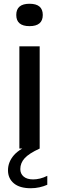

<svg xmlns="http://www.w3.org/2000/svg" viewBox="-20 -790 314 1021"><path d="M83 0V-543.5H191V0ZM137 -651Q66.5 -651 66.5 -710.5Q66.5 -770 137 -770Q207.5 -770 207.5 -710.5Q207.5 -651 137 -651ZM143.5 211Q85 211 53.8 185Q22.5 159 22.5 115.5Q22.5 71.5 54.2 35Q86 -1.5 162.5 -29.5L191 0Q134 26 111 51.5Q88 77 88 109Q88 134 105.8 149Q123.5 164 156 164Q173.5 164 192.5 159.5Q211.5 155 231.5 145V192.5Q212.5 201 190 206Q167.5 211 143.5 211Z"/></svg>

Font: Encode Sans Expanded Medium
Style: Regular
Weight: 500
Width: 7
Designer: Multiple Designers
Foundry: Impallari Type
Version: Version 3.000; ttfautohint (v1.8.3) -l 8 -r 50 -G 200 -x 14 